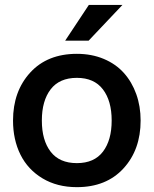

<svg xmlns="http://www.w3.org/2000/svg" viewBox="-20 -752 627 784"><path d="M293.9 12.2Q213.4 12.2 153.6 -23.7Q93.8 -59.6 63.5 -120.6Q33.2 -181.6 33.2 -259.8Q33.2 -378.9 103.3 -455.6Q173.3 -532.2 293.9 -532.2Q354 -532.2 403.6 -511.5Q453.1 -490.7 485.8 -454.1Q518.6 -417.5 536.4 -367.7Q554.2 -317.9 554.2 -259.8Q554.2 -140.6 484.1 -64.2Q414.1 12.2 293.9 12.2ZM293.9 -85.9Q364.7 -85.9 400.4 -132.8Q436 -179.7 436 -259.8Q436 -340.3 400.1 -387.2Q364.3 -434.1 293.9 -434.1Q222.7 -434.1 186.8 -387.2Q150.9 -340.3 150.9 -259.8Q150.9 -179.2 186.8 -132.6Q222.7 -85.9 293.9 -85.9ZM246.1 -585.9 342.8 -731.9H480L341.8 -585.9Z"/></svg>

Font: Aspekta 550
Style: Regular
Weight: 550
Designer: Ivo Dolenc
Version: Version 2.000